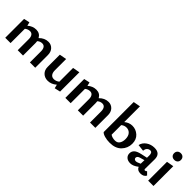

<svg xmlns="http://www.w3.org/2000/svg" viewBox="207 -1835 2961 2961"><g transform="rotate(45 1687.5 -355.0)"><path d="M580 -428Q639 -428 678 -386.5Q717 -345 717 -275V0H601V-243Q601 -290 582.5 -316.5Q564 -343 528 -343Q483 -343 448 -311Q451 -294 451 -275V0H335V-243Q335 -290 316 -316.5Q297 -343 262 -343Q218 -343 179 -312V0H63V-411L158 -432L173 -372Q235 -428 314 -428Q393 -428 430 -360Q496 -428 580 -428Z M1132 -411 1248 -432V-11L1153 11L1138 -51Q1071 7 994 7Q928 7 885.5 -34.5Q843 -76 843 -146V-411L959 -432V-188Q959 -136 980.5 -107Q1002 -78 1043 -78Q1091 -78 1132 -111Z M1891 -428Q1950 -428 1989 -386.5Q2028 -345 2028 -275V0H1912V-243Q1912 -290 1893.5 -316.5Q1875 -343 1839 -343Q1794 -343 1759 -311Q1762 -294 1762 -275V0H1646V-243Q1646 -290 1627 -316.5Q1608 -343 1573 -343Q1529 -343 1490 -312V0H1374V-411L1469 -432L1484 -372Q1546 -428 1625 -428Q1704 -428 1741 -360Q1807 -428 1891 -428Z M2410 -428Q2488 -428 2546.5 -375Q2605 -322 2605 -230Q2605 -133 2538 -63Q2471 7 2345 7Q2286 7 2235 -7.5Q2184 -22 2165 -45V-700L2280 -721V-378Q2340 -428 2410 -428ZM2380 -75Q2431 -75 2455.5 -112Q2480 -149 2480 -205Q2480 -272 2448 -308Q2416 -344 2365 -344Q2318 -344 2280 -312V-103Q2320 -75 2380 -75Z M3065 -92 3113 -44Q3087 7 3015 7Q2948 7 2925 -48Q2855 7 2794 7Q2740 7 2708.5 -21Q2677 -49 2677 -94Q2677 -138 2707.5 -168Q2738 -198 2815 -215L2917 -237L2918 -285Q2919 -354 2874 -354Q2846 -354 2823.5 -334Q2801 -314 2798 -271L2687 -284Q2700 -347 2758 -388Q2816 -429 2893 -429Q3021 -429 3019 -301L3017 -96Q3017 -75 3033 -75Q3053 -75 3065 -92ZM2834 -77Q2860 -77 2914 -104V-117L2916 -183L2842 -162Q2792 -147 2792 -113Q2792 -97 2803.5 -87Q2815 -77 2834 -77Z M3238 -511Q3204 -511 3183.5 -530.5Q3163 -550 3163 -583Q3163 -616 3183.5 -636Q3204 -656 3238 -656Q3271 -656 3291.5 -636Q3312 -616 3312 -583Q3312 -550 3291.5 -530.5Q3271 -511 3238 -511ZM3180 0V-411L3296 -432V0Z"/></g></svg>

Font: EauTest
Style: Bold
Weight: 700
Designer: Christian Thalmann (Catharsis Fonts)
Version: Version 0.001;PS 000.001;hotconv 1.0.88;makeotf.lib2.5.64775